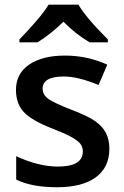

<svg xmlns="http://www.w3.org/2000/svg" viewBox="-20 -786 527 816"><path d="M47.9 0ZM444.8 -153.8Q444.8 -74.7 387.2 -32.5Q329.6 9.8 222.2 9.8Q114.3 9.8 48.8 -22.9V-122.1Q144 -78.1 226.1 -78.1Q332 -78.1 332 -142.1Q332 -162.6 320.3 -176.3Q308.6 -189.9 281.7 -204.6Q254.9 -219.2 207 -237.8Q113.8 -273.9 80.8 -310.1Q47.9 -346.2 47.9 -403.8Q47.9 -473.1 103.8 -511.5Q159.7 -549.8 255.9 -549.8Q351.1 -549.8 436 -511.2L398.9 -424.8Q311.5 -460.9 252 -460.9Q161.1 -460.9 161.1 -409.2Q161.1 -383.8 184.8 -366.2Q208.5 -348.6 288.1 -317.9Q355 -292 385.3 -270.5Q415.5 -249 430.2 -220.9Q444.8 -192.9 444.8 -153.8ZM360.8 -606Q300.8 -641.6 249.5 -693.8Q199.2 -643.6 139.6 -606H62.5V-618.2Q155.8 -714.8 186.5 -766.1H313.5Q344.2 -712.4 438.5 -618.2V-606Z"/></svg>

Font: Open Sans Semibold
Style: Regular
Weight: 600
Foundry: Ascender Corporation
Version: Version 1.10; ttfautohint (v1.5.65-e2d9)